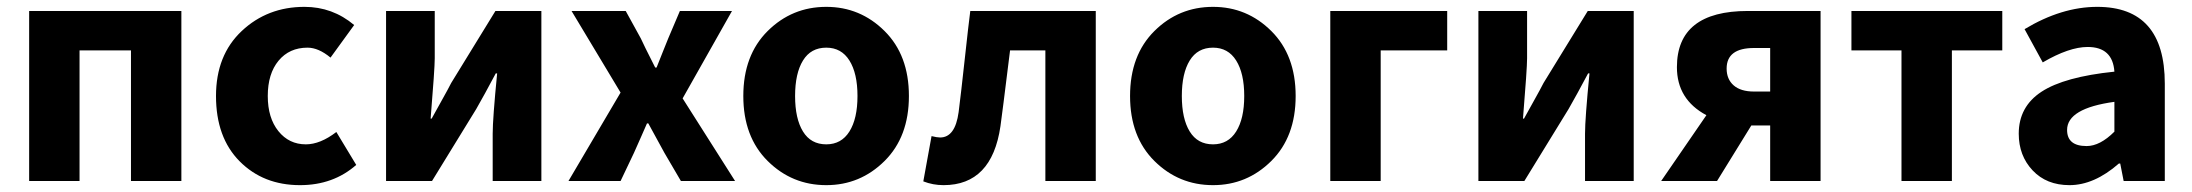

<svg xmlns="http://www.w3.org/2000/svg" viewBox="-20 -528 6393 560"><path d="M65 0V-496H509V0H362V-381H212V0Z M855 12Q748 12 679 -57.5Q610 -127 610 -248Q610 -367 685 -437.5Q760 -508 868 -508Q950 -508 1013 -455L944 -360Q909 -389 877 -389Q824 -389 792.5 -351Q761 -313 761 -248Q761 -184 792 -145.5Q823 -107 872 -107Q914 -107 961 -143L1019 -47Q952 12 855 12Z M1106 0V-496H1248V-358Q1248 -328 1236 -182H1239Q1246 -195 1267 -232.5Q1288 -270 1296 -286L1425 -496H1559V0H1417V-138Q1417 -182 1430 -314H1426Q1392 -250 1369 -210L1240 0Z M1638 0 1790 -258 1647 -496H1805L1849 -416Q1855 -402 1891 -331H1895Q1901 -347 1913.5 -377.5Q1926 -408 1929 -416L1963 -496H2115L1971 -241L2124 0H1966L1918 -82Q1910 -96 1894.5 -125Q1879 -154 1871 -168H1867Q1862 -156 1849 -127Q1836 -98 1829 -82L1790 0Z M2390 12Q2290 12 2219 -58.5Q2148 -129 2148 -248Q2148 -367 2219 -437.5Q2290 -508 2390 -508Q2489 -508 2560 -437.5Q2631 -367 2631 -248Q2631 -129 2560 -58.5Q2489 12 2390 12ZM2390 -107Q2434 -107 2457.5 -144.5Q2481 -182 2481 -248Q2481 -314 2457.5 -351.5Q2434 -389 2390 -389Q2345 -389 2322 -351.5Q2299 -314 2299 -248Q2299 -182 2322 -144.5Q2345 -107 2390 -107Z M2732 12Q2701 12 2673 1L2697 -131Q2713 -127 2722 -127Q2766 -127 2776 -201Q2783 -256 2794 -357Q2805 -458 2810 -496H3176V0H3029V-381H2926Q2902 -187 2898 -160Q2873 12 2732 12Z M3518 12Q3418 12 3347 -58.5Q3276 -129 3276 -248Q3276 -367 3347 -437.5Q3418 -508 3518 -508Q3617 -508 3688 -437.5Q3759 -367 3759 -248Q3759 -129 3688 -58.5Q3617 12 3518 12ZM3518 -107Q3562 -107 3585.5 -144.5Q3609 -182 3609 -248Q3609 -314 3585.5 -351.5Q3562 -389 3518 -389Q3473 -389 3450 -351.5Q3427 -314 3427 -248Q3427 -182 3450 -144.5Q3473 -107 3518 -107Z M3860 0V-496H4201V-381H4007V0Z M4292 0V-496H4434V-358Q4434 -328 4422 -182H4425Q4432 -195 4453 -232.5Q4474 -270 4482 -286L4611 -496H4745V0H4603V-138Q4603 -182 4616 -314H4612Q4578 -250 4555 -210L4426 0Z M5143 0V-162H5088L4988 0H4825L4957 -192Q4871 -238 4871 -332Q4871 -496 5078 -496H5290V0ZM5096 -261H5143V-388H5096Q5016 -388 5016 -328Q5016 -297 5036.5 -279Q5057 -261 5096 -261Z M5526 0V-381H5380V-496H5820V-381H5673V0Z M6016 12Q5949 12 5908.5 -31Q5868 -74 5868 -138Q5868 -217 5934.5 -260.5Q6001 -304 6147 -319Q6142 -391 6069 -391Q6015 -391 5938 -346L5885 -443Q5993 -508 6097 -508Q6294 -508 6294 -284V0H6174L6164 -51H6160Q6088 12 6016 12ZM6066 -102Q6105 -102 6147 -144V-231Q6009 -212 6009 -149Q6009 -102 6066 -102Z"/></svg>

Font: Toshiba Sans
Style: Bold
Weight: 700
Designer: Paul D. Hunt
Foundry: Toshiba Corporation
Version: Version 2.020;PS 2.0;hotconv 1.0.86;makeotf.lib2.5.63406